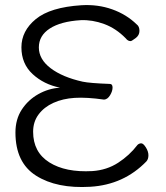

<svg xmlns="http://www.w3.org/2000/svg" viewBox="-20 -734 667 771"><path d="M113 -205Q113 -123 178 -82Q243 -41 351 -47Q409 -51 454.5 -80.5Q500 -110 532 -152Q538 -158 546.5 -158.5Q555 -159 565.5 -142.5Q576 -126 576 -110.5Q576 -95 568 -86Q477 8 342.5 16Q208 24 125 -28.5Q42 -81 42 -202Q42 -255 67.5 -294Q93 -333 134 -356Q175 -379 221 -382Q156 -395 111 -436.5Q66 -478 66 -544Q66 -610 124 -657.5Q182 -705 307 -713Q373 -717 430.5 -696.5Q488 -676 529 -636Q540 -628 540 -610Q540 -592 524 -580.5Q508 -569 506 -569Q494 -568 485 -580Q446 -620 398.5 -637.5Q351 -655 304 -653Q224 -648 180 -619.5Q136 -591 136 -543.5Q136 -496 183.5 -460Q231 -424 312 -406Q340 -400 421 -397Q432 -397 432 -382.5Q432 -368 422 -351.5Q412 -335 398 -334Q328 -344 280 -341Q232 -338 194.5 -321Q157 -304 135 -274.5Q113 -245 113 -205Z"/></svg>

Font: QiushuiShotai Bright
Style: Regular
Weight: 400
Designer: Christian Thalmann (Catharsis Fonts)
Version: Version 1.250;